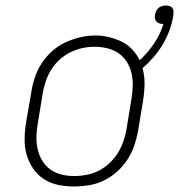

<svg xmlns="http://www.w3.org/2000/svg" viewBox="-20 -670 651 698"><path d="M248 8Q219 8 190.5 2Q162 -4 138.5 -19.5Q115 -35 99.5 -58.5Q84 -82 76.5 -109Q69 -136 69.5 -166Q70 -196 75 -226L94 -336Q98 -363 107 -389.5Q116 -416 132 -440.5Q148 -465 170 -484.5Q192 -504 218 -516Q244 -528 271.5 -534.5Q299 -541 327 -541Q352 -541 376.5 -535Q401 -529 422.5 -518.5Q444 -508 460.5 -490.5Q477 -473 488 -451Q518 -479 540.5 -512.5Q563 -546 574 -583Q573 -583 572 -583Q571 -583 570 -583Q564 -583 558 -585.5Q552 -588 548 -592.5Q544 -597 543 -603.5Q542 -610 544 -617Q545 -623 548 -630Q551 -637 556.5 -641.5Q562 -646 569 -648Q576 -650 583 -650Q590 -650 596.5 -648Q603 -646 607 -640.5Q611 -635 611 -628Q611 -621 610 -614Q606 -587 596.5 -561Q587 -535 572.5 -510Q558 -485 539 -463Q520 -441 498 -422Q506 -395 505.5 -364.5Q505 -334 500 -304L482 -194Q477 -167 468 -140.5Q459 -114 443 -89.5Q427 -65 405 -45.5Q383 -26 357 -13.5Q331 -1 303 3.5Q275 8 248 8ZM249 -30Q272 -30 295 -34.5Q318 -39 339 -49.5Q360 -60 378 -77Q396 -94 408.5 -114Q421 -134 428.5 -156Q436 -178 440 -201L458 -311Q462 -334 462.5 -358Q463 -382 458 -404Q453 -426 441 -445Q429 -464 411 -476.5Q393 -489 370 -494.5Q347 -500 323 -500Q301 -500 278.5 -495Q256 -490 235 -479.5Q214 -469 196 -452.5Q178 -436 165.5 -415.5Q153 -395 146 -373.5Q139 -352 135 -329L117 -219Q113 -196 112.5 -172.5Q112 -149 117 -127Q122 -105 133.5 -86Q145 -67 163 -54Q181 -41 203.5 -35.5Q226 -30 249 -30Z"/></svg>

Font: Iosevka Curly Slab XLtExObl
Style: Regular
Weight: 200
Width: 7
Italic angle: -9°
Monospace: yes
Designer: Belleve Invis
Foundry: Belleve Invis
Version: Version 11.0.0; ttfautohint (v1.8.3)